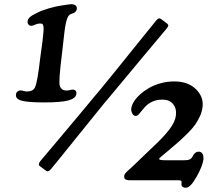

<svg xmlns="http://www.w3.org/2000/svg" viewBox="-20 -793 971 897"><path d="M168.9 -529.8 178.7 -601.6Q182.1 -631.8 183.3 -647.2Q184.6 -662.6 182.6 -671.1Q180.7 -679.7 177.2 -681.4Q173.8 -683.1 165.5 -683.1Q155.8 -683.1 144 -677.7Q132.3 -672.4 126.5 -672.4Q117.7 -672.4 112.8 -678.7Q107.9 -685.1 108.9 -693.8Q109.9 -703.6 119.1 -712.4Q128.4 -721.2 151.9 -732.4Q172.9 -743.7 207.3 -753.7Q241.7 -763.7 263.2 -766.6Q304.2 -773.4 313 -773.4Q325.2 -773.4 332.8 -767.8Q340.3 -762.2 338.9 -750.5Q337.9 -744.1 332.5 -738Q327.1 -731.9 317.4 -729.5Q303.2 -726.1 297.4 -714.4Q286.6 -692.9 280.8 -641.1L269.5 -541.5Q252.9 -411.1 259.3 -392.1Q266.6 -370.1 290.5 -370.1Q299.3 -370.1 307.1 -372.3Q314.9 -374.5 319.8 -374.5Q328.1 -374.5 333 -369.4Q337.9 -364.3 336.9 -355Q334.5 -333.5 300.3 -324Q266.1 -314.5 186.5 -314.5Q111.3 -314.5 81.5 -322.5Q51.8 -330.6 54.7 -351.1Q55.2 -359.9 61.5 -365.2Q67.9 -370.6 76.2 -370.6Q81.1 -370.6 89.6 -368.2Q98.1 -365.7 106.9 -365.7Q133.3 -365.7 142.6 -383.3Q149.4 -397.5 155 -428.5Q160.6 -459.5 168.9 -529.8ZM467.3 -311Q410.2 -241.2 328.4 -139.2Q246.6 -37.1 218.3 -3.4Q205.6 12.7 194.8 4.4L166.5 -16.6Q155.8 -24.4 168.9 -41Q186.5 -62 273.2 -164.8Q359.9 -267.6 423.3 -344.7L449.7 -376Q509.3 -448.2 595.7 -556.2Q682.1 -664.1 708.5 -695.8Q715.3 -704.6 720.5 -706.5Q725.6 -708.5 732.4 -704.1L760.7 -683.1Q767.1 -677.2 766.1 -672.4Q765.1 -667.5 757.8 -658.7Q743.2 -641.1 650.4 -530.5Q557.6 -419.9 493.7 -342.3ZM613.8 -251.5Q603.5 -251.5 597.7 -263.4Q591.8 -275.4 593.3 -286.6Q595.2 -301.3 605.7 -318.4Q616.2 -335.4 634.8 -352.1Q653.3 -368.7 677 -382.3Q700.7 -396 731.4 -404.3Q762.2 -412.6 793.9 -412.6Q858.4 -412.6 895.3 -376.5Q932.1 -340.3 926.3 -293Q923.8 -271 913.8 -249.5Q903.8 -228 891.8 -210.7Q879.9 -193.4 855.7 -169.4Q831.5 -145.5 812.7 -128.9Q793.9 -112.3 757.8 -82Q752 -76.7 741.9 -68.8Q731.9 -61 728 -57.1Q724.1 -53.2 723.6 -50.8Q723.1 -47.4 730.2 -45.9Q737.3 -44.4 752.4 -44.4H839.8Q860.8 -44.4 868.9 -49.6Q877 -54.7 883.3 -68.8Q893.1 -84.5 908.7 -84.5Q918.9 -84.5 925.5 -75.2Q932.1 -65.9 930.2 -47.4Q926.3 -16.6 897.9 33.7Q869.6 84 848.6 84Q837.4 84 832.3 79.1Q827.1 74.2 827.6 69.3Q827.6 65.9 828.1 61.8Q828.6 57.6 828.1 54.7Q826.7 49.3 814.9 49.3H592.3Q583.5 49.3 578.6 48.8Q573.7 48.3 568.6 46.4Q563.5 44.4 561.5 40Q559.6 35.6 560.5 28.3Q560.5 26.4 561.3 24.2Q562 22 563 20.3Q564 18.6 566.2 16.1Q568.4 13.7 570.1 11.7Q571.8 9.8 575.4 6.3Q579.1 2.9 581.8 0.5Q584.5 -2 590.1 -6.8Q595.7 -11.7 599.6 -15.6Q605.5 -21 615.7 -31Q626 -41 648.7 -62.7Q671.4 -84.5 693.8 -106Q743.2 -151.4 770.8 -187.5Q798.3 -223.6 801.8 -253.4Q805.7 -286.1 788.6 -306.9Q771.5 -327.6 738.3 -327.6Q685.5 -327.6 651.9 -287.1Q646.5 -281.2 640.6 -273.7Q634.8 -266.1 632.1 -263.2Q629.4 -260.3 626 -256.8Q622.6 -253.4 619.9 -252.4Q617.2 -251.5 613.8 -251.5Z"/></svg>

Font: Cooper* SemiBold
Style: Italic
Weight: 600
Italic angle: -7°
Designer: Owen Earl
Foundry: indestructible type*
Version: Version 0.001